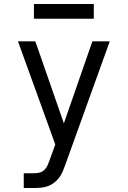

<svg xmlns="http://www.w3.org/2000/svg" viewBox="-20 -727 640 962"><path d="M99 215V141H148Q163 141 177 138Q191 135 201.5 125Q212 115 218 102Q224 89 229 75Q229 74 229 74Q229 74 229 74L257 -3L158 -277L70 -520H157L300 -109L443 -520H530L307 99Q301 116 294 132.5Q287 149 276 163.5Q265 178 250.5 189Q236 200 219 206Q202 212 184 213.5Q166 215 148 215ZM150 -633V-707H450V-633Z"/></svg>

Font: Zed Mono Extended
Style: Regular
Weight: 400
Width: 7
Monospace: yes
Designer: Belleve Invis
Foundry: Belleve Invis
Version: Version 1.0.0; ttfautohint (v1.8.4)